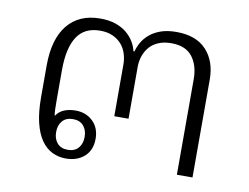

<svg xmlns="http://www.w3.org/2000/svg" viewBox="-62 -591 896 690"><g transform="rotate(10 386.0 -246.5)"><path d="M216 12Q190 12 167 1Q144 -10 127 -34Q110 -58 100.5 -96.5Q91 -135 91 -190V-305Q91 -402 133 -453.5Q175 -505 252 -505Q285 -505 309 -496.5Q333 -488 349.5 -474Q366 -460 376 -443Q386 -426 389 -410H393Q397 -426 406.5 -443Q416 -460 432.5 -474Q449 -488 473 -496.5Q497 -505 530 -505Q602 -505 639.5 -464.5Q677 -424 677 -357V0H620V-349Q620 -399 595.5 -430.5Q571 -462 519 -462Q492 -462 472 -453.5Q452 -445 439.5 -430.5Q427 -416 420.5 -397Q414 -378 414 -357V-168H362V-357Q362 -377 356 -396Q350 -415 337.5 -429.5Q325 -444 305.5 -453Q286 -462 259 -462Q202 -462 175 -420.5Q148 -379 148 -299V-191Q148 -168 148.5 -154Q149 -140 151 -132Q162 -149 180.5 -156.5Q199 -164 222 -164Q260 -164 285 -140Q310 -116 310 -76Q310 -35 284 -11.5Q258 12 216 12ZM218 -20Q243 -20 256.5 -35.5Q270 -51 270 -76Q270 -101 256.5 -116.5Q243 -132 218 -132Q193 -132 179.5 -116.5Q166 -101 166 -76Q166 -51 179.5 -35.5Q193 -20 218 -20Z"/></g></svg>

Font: IBM Plex Sans Thai Looped Light
Style: Regular
Weight: 300
Designer: Mike Abbink, Paul van der Laan, Pieter van Rosmalen, Ben Mitchell, Mark Frömberg
Foundry: Bold Monday
Version: Version 1.1